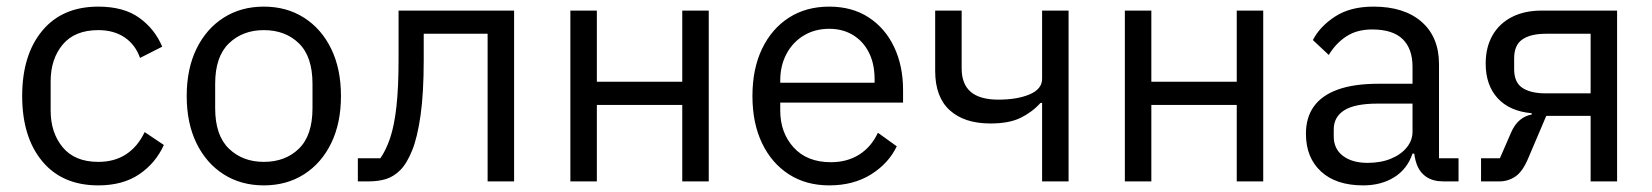

<svg xmlns="http://www.w3.org/2000/svg" viewBox="-20 -548 4990 580"><path d="M277 12Q168 12 107.5 -61Q47 -134 47 -258Q47 -382 107.5 -455Q168 -528 277 -528Q354 -528 401 -494Q448 -460 470 -407L403 -373Q389 -413 356.5 -435Q324 -457 277 -457Q206 -457 169.5 -413.5Q133 -370 133 -302V-214Q133 -147 169.5 -103Q206 -59 277 -59Q326 -59 361 -82Q396 -105 417 -149L475 -110Q450 -55 400.5 -21.5Q351 12 277 12Z M777 12Q708 12 655.5 -21.5Q603 -55 573.5 -115.5Q544 -176 544 -258Q544 -340 573.5 -400.5Q603 -461 655.5 -494.5Q708 -528 777 -528Q846 -528 898.5 -494.5Q951 -461 980.5 -400.5Q1010 -340 1010 -258Q1010 -176 980.5 -115.5Q951 -55 898.5 -21.5Q846 12 777 12ZM777 -59Q842 -59 883 -99Q924 -139 924 -221V-295Q924 -377 883 -417Q842 -457 777 -457Q713 -457 671.5 -417Q630 -377 630 -295V-221Q630 -139 671.5 -99Q713 -59 777 -59Z M1061 0V-70H1129Q1146 -94 1158.5 -131Q1171 -168 1177.5 -225.5Q1184 -283 1184 -369V-516H1533V0H1453V-446H1260V-367Q1260 -267 1250.5 -200Q1241 -133 1225 -93.5Q1209 -54 1189 -34Q1170 -15 1147 -7.5Q1124 0 1092 0Z M1703 0V-516H1783V-301H2041V-516H2121V0H2041V-231H1783V0Z M2485 12Q2415 12 2363 -21.5Q2311 -55 2282 -115.5Q2253 -176 2253 -258Q2253 -340 2282 -400.5Q2311 -461 2363 -494.5Q2415 -528 2485 -528Q2554 -528 2604 -495.5Q2654 -463 2681 -406Q2708 -349 2708 -276V-238H2337V-214Q2337 -147 2377.5 -102.5Q2418 -58 2490 -58Q2539 -58 2575.5 -81Q2612 -104 2632 -147L2689 -106Q2664 -54 2611 -21Q2558 12 2485 12ZM2485 -461Q2442 -461 2408.5 -441Q2375 -421 2356 -385.5Q2337 -350 2337 -305V-298H2622V-309Q2622 -355 2605 -389Q2588 -423 2557 -442Q2526 -461 2485 -461Z M3128 0V-237H3123Q3099 -210 3064 -192.5Q3029 -175 2972 -175Q2893 -175 2849 -215Q2805 -255 2805 -334V-516H2885V-341Q2885 -294 2912.5 -270.5Q2940 -247 2996 -247Q3053 -247 3090.5 -263Q3128 -279 3128 -310V-516H3208V0Z M3378 0V-516H3458V-301H3716V-516H3796V0H3716V-231H3458V0Z M4386 0H4341Q4309 0 4289 -13.5Q4269 -27 4260 -51Q4251 -75 4251 -106V-113L4282 -84H4247Q4231 -37 4191.5 -12.5Q4152 12 4098 12Q4016 12 3970.5 -30Q3925 -72 3925 -144Q3925 -193 3949 -226.5Q3973 -260 4021.5 -277.5Q4070 -295 4145 -295H4247V-346Q4247 -401 4217 -430Q4187 -459 4125 -459Q4079 -459 4047 -438Q4015 -417 3994 -382L3946 -427Q3967 -468 4013 -498Q4059 -528 4129 -528Q4222 -528 4274.5 -482Q4327 -436 4327 -354V-70H4386ZM4247 -235H4141Q4073 -235 4041 -215Q4009 -195 4009 -157V-136Q4009 -98 4037 -77Q4065 -56 4111 -56Q4151 -56 4181.5 -68.5Q4212 -81 4229.5 -102.5Q4247 -124 4247 -150Z M4454 0V-70H4511L4544 -146Q4555 -172 4571.5 -185.5Q4588 -199 4607 -202V-206Q4540 -212 4504 -251.5Q4468 -291 4468 -356Q4468 -405 4488.5 -441Q4509 -477 4547 -496.5Q4585 -516 4637 -516H4865V0H4785V-198H4651L4597 -71Q4580 -30 4558 -15Q4536 0 4509 0ZM4649 -266H4785V-446H4649Q4604 -446 4579 -429Q4554 -412 4554 -372V-339Q4554 -299 4579 -282.5Q4604 -266 4649 -266Z"/></svg>

Font: IBM Plex Sans
Style: Regular
Weight: 400
Designer: Mike Abbink, Paul van der Laan, Pieter van Rosmalen
Foundry: Bold Monday
Version: Version 3.201